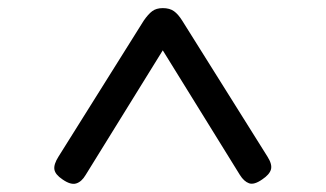

<svg xmlns="http://www.w3.org/2000/svg" viewBox="-20 -910 803 473"><path d="M124 -524 334 -859Q345 -875 355 -882.5Q365 -890 381 -890Q398 -890 408.5 -882.5Q419 -875 429 -859L639 -524Q651 -505 647.5 -492.5Q644 -480 626 -468Q606 -454 593.5 -458.5Q581 -463 571 -479L381 -786L191 -479Q181 -462 167.5 -458Q154 -454 134 -468Q116 -480 114 -492.5Q112 -505 124 -524Z"/></svg>

Font: Playwrite GB S
Style: Regular
Weight: 400
Designer: Veronika Burian, José Scaglione
Foundry: TypeTogether
Version: Version 1.000